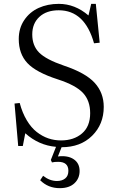

<svg xmlns="http://www.w3.org/2000/svg" viewBox="-20 -748 612 994"><path d="M289.1 226.1Q229 226.1 188 185.1L203.1 162.1Q237.3 189 274.9 189Q301.3 189 317.6 175.8Q334 162.6 334 136.2Q334 89.8 280.8 89.8Q262.2 89.8 249 92.8L243.2 80.1L270 12.2Q180.2 4.4 110.8 -58.1L98.1 7.8H74.2L55.2 -211.9L82 -214.8Q95.7 -163.6 118.7 -125.2Q141.6 -86.9 170.2 -64.7Q198.7 -42.5 230 -31.7Q261.2 -21 295.9 -21Q362.3 -21 404.5 -57.1Q446.8 -93.3 446.8 -162.1Q446.8 -226.6 409.9 -266.6Q373 -306.6 279.8 -336.9Q166.5 -373.5 121.8 -421.4Q77.1 -469.2 77.1 -545.9Q77.1 -602.1 105.5 -644Q133.8 -686 180.2 -707Q226.6 -728 284.2 -728Q368.2 -728 438 -668L452.1 -728H476.1L496.1 -526.9L466.8 -523.9Q418.9 -694.8 284.2 -694.8Q220.7 -694.8 183.8 -660.6Q147 -626.5 147 -569.8Q147 -511.7 182.6 -475.8Q218.3 -439.9 311 -408.2Q423.3 -370.6 470.2 -319.1Q517.1 -267.6 517.1 -194.8Q517.1 -104.5 457 -45.2Q397 14.2 298.8 14.2L279.8 62Q330.6 55.7 361.3 76.2Q392.1 96.7 392.1 137.2Q392.1 175.8 365.2 200.9Q338.4 226.1 289.1 226.1Z"/></svg>

Font: Literata Light
Style: Regular
Weight: 300
Designer: Latin by Veronika Burian and Jose Scaglione. Greek by Irene Vlachou. Cyrillic by Vera Evstafieva.
Foundry: TypeTogether
Version: Version 3.021